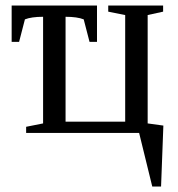

<svg xmlns="http://www.w3.org/2000/svg" viewBox="-20 -479 643 692"><path d="M560.5 193.4H528.8L481.4 0H74.2V-22L135.3 -34.2V-418.5Q93.3 -418.5 69.8 -409.2L48.8 -328.1H22V-459H329.6V-328.1H302.7L281.7 -409.2Q258.3 -418.5 216.3 -418.5V-40.5H431.2V-424.8L370.1 -437V-459H567.9V-437L512.2 -424.8V-34.2L568.8 -26.4Z"/></svg>

Font: Times New Roman
Style: Regular
Weight: 400
Designer: Steve Matteson
Foundry: Ascender Corporation
Version: Version 2.00.3